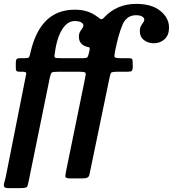

<svg xmlns="http://www.w3.org/2000/svg" viewBox="-36 -820 892 990"><path d="M375 -450H263Q237 -450 231.5 -446.2Q226 -442.5 221 -420.5L112 113.5Q108.5 129 106.5 136.8Q104.5 144.5 96.8 147.2Q89 150 69.5 150H7.5Q-11.5 150 -14.8 142Q-18 134 -14.2 122Q-10.5 110 -7.5 98L93.5 -410.5Q97 -429 99.2 -439.2Q101.5 -449.5 84 -450H69.5Q54 -450 49.8 -453.5Q45.5 -457 45.5 -470V-495Q45.5 -509 49 -514.5Q52.5 -520 70.5 -520H91.5Q109.5 -520 113.2 -524.5Q117 -529 121 -549Q146 -658.5 202.5 -714.2Q259 -770 350 -770Q388.5 -770 417.2 -759.8Q446 -749.5 466.5 -733Q480 -721.5 486.8 -721Q493.5 -720.5 503.5 -732.5Q533.5 -764.5 574.5 -782.2Q615.5 -800 667.5 -800Q746 -800 790.8 -763.8Q835.5 -727.5 835.5 -678Q835.5 -639 812.8 -618Q790 -597 757 -597Q727 -597 706 -613.5Q685 -630 685 -658.5Q685 -676 690.8 -686.2Q696.5 -696.5 702.2 -703.8Q708 -711 708 -719.5Q708 -727.5 697.5 -734.5Q687 -741.5 665 -741.5Q617 -741.5 596 -693Q575 -644.5 557.5 -557Q553 -535 554.5 -527.5Q556 -520 582 -520H625Q638.5 -520 643.2 -517.5Q648 -515 648 -502L648.5 -477.5Q648.5 -454.5 640 -452.2Q631.5 -450 612 -450H567.5Q541 -450 536.8 -444.5Q532.5 -439 528.5 -418L430.5 55Q427 71.5 424.8 81.5Q422.5 91.5 414.2 95.8Q406 100 384.5 100H326.5Q300.5 100 301 89.2Q301.5 78.5 305 61L402.5 -415.5Q407 -436.5 405.2 -443.2Q403.5 -450 375 -450ZM421 -540.5Q422.5 -547.5 424.5 -555.2Q426.5 -563 426.5 -570Q426.5 -576.5 420.5 -577Q414.5 -577.5 407 -580.5Q391.5 -585.5 381.2 -597.8Q371 -610 371 -629.5Q371 -647 376.8 -656.8Q382.5 -666.5 388.2 -673.8Q394 -681 394 -689.5Q394 -697.5 383 -704.5Q372 -711.5 349 -711.5Q310.5 -711.5 282.8 -665.5Q255 -619.5 245 -534.5Q243 -522 253.5 -521Q264 -520 278 -520H391Q406.5 -520 412 -523Q417.5 -526 421 -540.5Z"/></svg>

Font: Besley* Narrow Semi
Style: Italic
Weight: 600
Width: 4
Italic angle: -13°
Designer: Owen Earl
Foundry: indestructible type*
Version: Version 3.000; ttfautohint (v1.8.3)